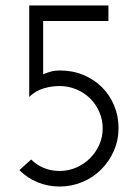

<svg xmlns="http://www.w3.org/2000/svg" viewBox="-20 -675 505 703"><path d="M87 -320V-655H377V-598H138V-403Q152 -409 166.5 -413Q181 -417 199 -417Q246 -417 285.5 -400.5Q325 -384 353.5 -355.5Q382 -327 398 -288.5Q414 -250 414 -207Q414 -162 397 -123Q380 -84 350.5 -54.5Q321 -25 281.5 -8.5Q242 8 198 8Q156 8 118 -7.5Q80 -23 51 -52L94 -91Q114 -71 140.5 -60Q167 -49 198 -49Q230 -49 259 -61.5Q288 -74 309.5 -95.5Q331 -117 343.5 -145Q356 -173 356 -205Q356 -237 343.5 -265.5Q331 -294 309.5 -315Q288 -336 259 -348Q230 -360 198 -360Q168 -360 138.5 -351Q109 -342 87 -320Z"/></svg>

Font: Josefin Sans
Style: Regular
Weight: 400
Designer: Santiago Orozco
Foundry: Typemade
Version: Version 1.0